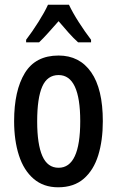

<svg xmlns="http://www.w3.org/2000/svg" viewBox="-20 -786 498 816"><path d="M417 -271Q417 -189 397.5 -126Q378 -63 336 -26.5Q294 10 227 10Q165 10 123 -26Q81 -62 60.5 -125.5Q40 -189 40 -271Q40 -401 85.5 -475.5Q131 -550 229 -550Q318 -550 367.5 -479Q417 -408 417 -271ZM138 -270Q138 -173 160 -123Q182 -73 229 -73Q321 -73 321 -271Q321 -467 229 -467Q181 -467 159.5 -418Q138 -369 138 -270ZM273 -766Q289 -732 315 -691.5Q341 -651 367 -617V-606H312Q292 -624 271.5 -647Q251 -670 229 -696Q206 -670 184.5 -646Q163 -622 146 -606H91V-617Q117 -651 143.5 -693Q170 -735 184 -766Z"/></svg>

Font: Noto Sans Lao Looped ExtraCondensed Medium
Style: Regular
Weight: 500
Width: 2
Designer: Mark Frömberg, Ben Mitchell
Foundry: The Fontpad Ltd
Version: Version 1.002; ttfautohint (v1.8.4.7-5d5b)